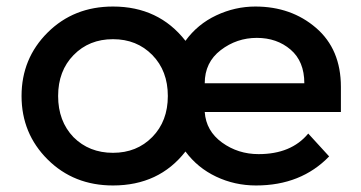

<svg xmlns="http://www.w3.org/2000/svg" viewBox="-20 -560 1106 588"><path d="M1024 -217H607Q611 -159 660 -123.5Q709 -88 772 -88Q872 -88 924 -151L988 -81Q902 8 764 8Q699 8 642 -19Q585 -46 548 -96Q467 8 326 8Q206 8 126 -71.5Q46 -151 46 -266Q46 -381 126 -460.5Q206 -540 326 -540Q466 -540 548 -435Q585 -486 642.5 -513Q700 -540 762 -540Q872 -540 948 -474.5Q1024 -409 1024 -294ZM205 -140Q253 -92 326 -92Q399 -92 446.5 -140.5Q494 -189 494 -266Q494 -343 446.5 -391.5Q399 -440 326 -440Q253 -440 205.5 -391.5Q158 -343 158 -266Q158 -189 205 -140ZM607 -305H912Q912 -372 870 -408Q828 -444 766.5 -444Q705 -444 656 -406.5Q607 -369 607 -305Z"/></svg>

Font: Montserrat_am3
Style: Regular
Weight: 400
Designer: Julieta Ulanovsky
Foundry: Julieta Ulanovsky, Armenina letters added by Vahan Hovhannisyan
Version: Version 2.001